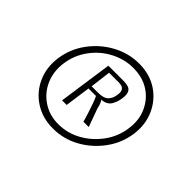

<svg xmlns="http://www.w3.org/2000/svg" viewBox="-80 -715 560 560"><g transform="rotate(45 200.0 -435.0)"><path d="M178 -279Q135 -279 102.5 -300Q70 -321 54 -356.5Q38 -392 44 -435Q50 -478 76 -513.5Q102 -549 140.5 -570Q179 -591 222 -591Q266 -591 298 -570Q330 -549 346 -513.5Q362 -478 356 -435Q350 -392 324 -356.5Q298 -321 260 -300Q222 -279 178 -279ZM180 -299Q218 -299 251 -317.5Q284 -336 306.5 -367Q329 -398 334 -435Q340 -473 326 -504Q312 -535 284.5 -552.5Q257 -570 219 -570Q183 -570 149.5 -552.5Q116 -535 93.5 -504Q71 -473 66 -435Q61 -398 74.5 -367Q88 -336 116 -317.5Q144 -299 180 -299ZM139 -356 163 -523H226Q249 -523 255.5 -513Q262 -503 259 -485Q257 -468 248.5 -454Q240 -440 218 -438Q221 -436 224.5 -427Q228 -418 228 -414L249 -356H227Q224 -368 219 -383.5Q214 -399 209 -413Q204 -427 200 -435H169L158 -356ZM171 -446H197Q221 -446 230.5 -456Q240 -466 242 -483Q244 -496 239 -503Q234 -510 218 -510H179Z"/></g></svg>

Font: Alumni Sans
Style: Italic
Weight: 400
Italic angle: -8°
Version: Version 1.016